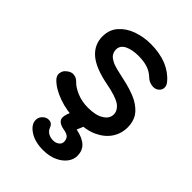

<svg xmlns="http://www.w3.org/2000/svg" viewBox="-226 -656 996 996"><g transform="rotate(45 271.5 -158.5)"><path d="M289.1 3.9Q218.8 3.9 159.2 -17.6Q99.6 -39.1 67.4 -72.3Q54.7 -85.9 53.7 -102.5Q53.7 -105.5 54.7 -108.4Q56.6 -128.9 74.2 -141.6Q93.8 -158.2 113.3 -155.3Q132.8 -153.3 147.5 -137.7Q164.1 -119.1 201.2 -102.5Q239.3 -85.9 285.2 -85.9Q342.8 -85.9 373 -105.5Q404.3 -124 405.3 -154.3Q406.2 -183.6 377 -206.1Q346.7 -227.5 268.6 -242.2Q168 -261.7 122.1 -301.8Q77.1 -341.8 77.1 -400.4Q77.1 -451.2 107.4 -484.4Q136.7 -517.6 183.6 -534.2Q231.4 -550.8 282.2 -550.8Q347.7 -550.8 399.4 -530.3Q450.2 -508.8 480.5 -471.7Q494.1 -456.1 493.2 -438.5Q492.2 -420.9 475.6 -409.2Q460 -398.4 438.5 -402.3Q416 -406.2 401.4 -419.9Q376 -444.3 346.7 -453.1Q318.4 -461.9 280.3 -461.9Q236.3 -461.9 205.1 -447.3Q174.8 -431.6 174.8 -403.3Q174.8 -384.8 184.6 -370.1Q194.3 -356.4 221.7 -343.8Q250 -333 303.7 -322.3Q378.9 -306.6 422.9 -284.2Q465.8 -260.7 485.4 -230.5Q503.9 -200.2 503.9 -160.2Q503.9 -114.3 479.5 -77.1Q455.1 -40 407.2 -17.6Q360.4 3.9 289.1 3.9ZM276.4 234.4Q215.8 234.4 177.7 209Q138.7 183.6 138.7 150.4Q138.7 129.9 153.3 116.2Q167 101.6 185.5 101.6Q198.2 101.6 206.1 107.4Q214.8 113.3 219.7 127Q226.6 144.5 242.2 153.3Q257.8 162.1 277.3 162.1Q296.9 162.1 309.6 152.3Q323.2 142.6 323.2 127Q323.2 109.4 313.5 97.7Q302.7 86.9 278.3 83Q247.1 78.1 234.4 62.5Q221.7 46.9 233.4 14.6Q236.3 5.9 243.2 -12.7Q250 -33.2 263.7 -43.9Q278.3 -53.7 299.8 -53.7Q325.2 -53.7 337.9 -38.1Q349.6 -22.5 338.9 1Q334 12.7 324.2 35.2Q376 45.9 400.4 69.3Q423.8 91.8 423.8 129.9Q423.8 156.2 406.2 179.7Q387.7 204.1 355.5 218.8Q322.3 234.4 276.4 234.4Z"/></g></svg>

Font: Abed
Style: Bold
Weight: 700
Designer: Johan Aakerlund
Version: Version 3.105